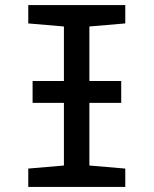

<svg xmlns="http://www.w3.org/2000/svg" viewBox="-20 -734 603 754"><path d="M91 0H472V-72L331 -84V-330H456V-416H331V-630L472 -642V-714H91V-642L231 -630V-416H108V-330H231V-84L91 -72Z"/></svg>

Font: Noto Sans Mono SemiCondensed Medium
Style: Regular
Weight: 500
Width: 4
Designer: Monotype Design Team
Foundry: Monotype Imaging Inc.
Version: Version 2.014